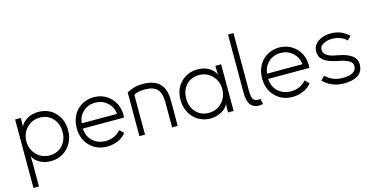

<svg xmlns="http://www.w3.org/2000/svg" viewBox="-89 -1191 3656 1870"><g transform="rotate(-15 1739.5 -256.5)"><path d="M292 -44.9Q371.1 -44.9 421.1 -98.1Q471.2 -151.4 471.2 -234.9Q471.2 -318.4 421.1 -372.1Q371.1 -425.8 292 -425.8Q213.4 -425.8 160.2 -370.6Q106.9 -315.4 106.9 -234.9Q106.9 -155.3 160.2 -100.1Q213.4 -44.9 292 -44.9ZM56.2 220.2V-470.2H113.8V-460L111.8 -382.8Q128.9 -422.9 177.7 -452.9Q226.6 -482.9 290 -482.9Q397 -482.9 462.4 -413.1Q527.8 -343.3 527.8 -234.9Q527.8 -165 496.6 -108.4Q465.3 -51.8 410.9 -19.8Q356.4 12.2 290 12.2Q225.6 12.2 176.3 -16.1Q127 -44.4 109.9 -86.9L111.8 -9.8V220.2Z M1048.8 -68.8Q1016.6 -26.9 964.1 -4.9Q911.6 17.1 856 17.1Q751 17.1 682.4 -52.7Q613.8 -122.6 613.8 -232.9Q613.8 -288.1 632.3 -335.2Q650.9 -382.3 682.9 -414.3Q714.8 -446.3 758.3 -464.1Q801.8 -481.9 850.6 -481.9Q949.7 -481.9 1017.6 -414.8Q1085.4 -347.7 1086.9 -243.2Q1086.9 -222.7 1085.9 -213.9H669.9Q675.8 -130.9 728.3 -85Q780.8 -39.1 856 -39.1Q900.4 -39.1 941.2 -57.4Q981.9 -75.7 1008.8 -107.9ZM672.9 -266.1H1029.8Q1021.5 -336.9 971.7 -381.8Q921.9 -426.8 850.6 -426.8Q779.3 -426.8 729.7 -381.8Q680.2 -336.9 672.9 -266.1Z M1240.2 0H1183.6V-441.9Q1229.5 -464.4 1263.7 -473.6Q1297.9 -482.9 1344.2 -482.9Q1404.3 -482.9 1448.2 -467.5Q1492.2 -452.1 1518.1 -423.3Q1543.9 -394.5 1556.4 -356.7Q1568.8 -318.8 1569.3 -271Q1570.8 -135.7 1569.3 0H1513.2Q1514.6 -127.4 1513.2 -254.9Q1512.7 -348.1 1474.1 -387Q1435.5 -425.8 1352.5 -425.8Q1273.9 -425.8 1240.2 -401.9Z M1897 -43.9Q1975.6 -43.9 2028.8 -99.1Q2082 -154.3 2082 -234.9Q2082 -314.5 2028.8 -369.6Q1975.6 -424.8 1897 -424.8Q1817.9 -424.8 1768.1 -371.6Q1718.3 -318.4 1718.3 -234.9Q1718.3 -151.4 1768.1 -97.7Q1817.9 -43.9 1897 -43.9ZM1661.1 -234.9Q1661.1 -345.7 1728.8 -413.8Q1796.4 -481.9 1898.9 -481.9Q1963.9 -481.9 2012.2 -452.6Q2060.5 -423.3 2077.1 -380.9L2075.2 -458V-470.2H2133.3V0H2077.1V-7.8L2079.1 -85Q2062.5 -44.9 2012 -15.9Q1961.4 13.2 1898.9 13.2Q1846.7 13.2 1801.8 -6.6Q1756.8 -26.4 1726.3 -60.3Q1695.8 -94.2 1678.5 -139.4Q1661.1 -184.6 1661.1 -234.9Z M2391.1 14.2Q2357.9 14.2 2334.5 2.7Q2311 -8.8 2297.9 -30.5Q2284.7 -52.2 2278.8 -79.6Q2272.9 -106.9 2272.9 -143.1V-732.9H2328.1Q2326.7 -473.1 2328.1 -159.2Q2328.1 -137.7 2328.9 -123.5Q2329.6 -109.4 2333.3 -92.8Q2336.9 -76.2 2343.5 -66.4Q2350.1 -56.6 2362.3 -49.8Q2374.5 -43 2392.1 -43Q2401.4 -43 2416 -45.9L2427.7 8.8Q2396.5 14.2 2391.1 14.2Z M2918 -68.8Q2885.7 -26.9 2833.3 -4.9Q2780.8 17.1 2725.1 17.1Q2620.1 17.1 2551.5 -52.7Q2482.9 -122.6 2482.9 -232.9Q2482.9 -288.1 2501.5 -335.2Q2520 -382.3 2552 -414.3Q2584 -446.3 2627.4 -464.1Q2670.9 -481.9 2719.7 -481.9Q2818.8 -481.9 2886.7 -414.8Q2954.6 -347.7 2956.1 -243.2Q2956.1 -222.7 2955.1 -213.9H2539.1Q2544.9 -130.9 2597.4 -85Q2649.9 -39.1 2725.1 -39.1Q2769.5 -39.1 2810.3 -57.4Q2851.1 -75.7 2877.9 -107.9ZM2542 -266.1H2898.9Q2890.6 -336.9 2840.8 -381.8Q2791 -426.8 2719.7 -426.8Q2648.4 -426.8 2598.9 -381.8Q2549.3 -336.9 2542 -266.1Z M3242.7 20Q3118.2 20 3035.6 -64L3073.7 -103Q3141.6 -35.2 3243.7 -35.2Q3383.3 -35.2 3383.3 -120.1Q3383.3 -177.7 3259.8 -203.1L3221.7 -210.9Q3143.6 -228 3101.6 -260.3Q3059.6 -292.5 3059.6 -350.1Q3059.6 -411.6 3112.1 -448.2Q3164.6 -484.9 3239.7 -484.9Q3290.5 -484.9 3334.2 -468.8Q3377.9 -452.6 3423.3 -412.1L3385.7 -375Q3327.6 -430.2 3240.7 -430.2Q3188.5 -430.2 3151.6 -409.9Q3114.7 -389.6 3114.7 -353Q3114.7 -287.1 3227.5 -266.1L3264.6 -258.8Q3437.5 -226.1 3437.5 -122.1Q3437.5 -84 3423.1 -55.9Q3408.7 -27.8 3381.8 -11.5Q3355 4.9 3320.6 12.5Q3286.1 20 3242.7 20Z"/></g></svg>

Font: Kreadon Light
Style: Regular
Weight: 300
Designer: kohakuno
Foundry: StudioGnu
Version: Version 1.000;Glyphs 3.1.2 (3151)